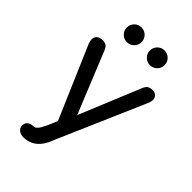

<svg xmlns="http://www.w3.org/2000/svg" viewBox="-262 -775 1043 1043"><g transform="rotate(45 259.5 -254.0)"><path d="M137 103Q159 103 180 56L185 47L210 -11L30 -429Q25 -444 25 -454Q25 -472 37 -483Q49 -494 72 -494Q90 -494 100.5 -486Q111 -478 119 -457L261 -108L405 -457Q413 -478 424 -486Q435 -494 455 -494Q473 -494 483.5 -483.5Q494 -473 494 -456Q494 -444 488 -430L272 67L268 77Q229 184 139 184Q117 184 103 172.5Q89 161 89 143Q89 123 103 113Q117 103 137 103ZM115 -635Q115 -659 131.5 -675.5Q148 -692 171 -692Q195 -692 211.5 -675.5Q228 -659 228 -635Q228 -612 211.5 -595.5Q195 -579 171 -579Q148 -579 131.5 -595.5Q115 -612 115 -635ZM292 -635Q292 -659 308.5 -675.5Q325 -692 348 -692Q372 -692 388.5 -675.5Q405 -659 405 -635Q405 -612 388.5 -595.5Q372 -579 348 -579Q325 -579 308.5 -595.5Q292 -612 292 -635Z"/></g></svg>

Font: SN Pro
Style: Regular
Weight: 400
Designer: Tobias Whetton
Foundry: Supernotes
Version: Version 1.003